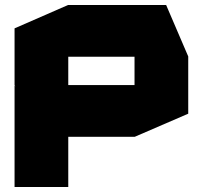

<svg xmlns="http://www.w3.org/2000/svg" viewBox="-20 -545 808 765"><path d="M252 -319V-525H642L730 -320V-319ZM38 200V-203H39L252 0V200ZM208 0 38 -205V-206H516V0ZM38 -206V-432L251 -525H252V-206ZM516 0V-319H730V-92L517 0Z"/></svg>

Font: Foldit ExtraBold
Style: Regular
Weight: 800
Version: Version 1.003